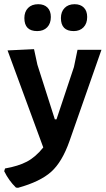

<svg xmlns="http://www.w3.org/2000/svg" viewBox="-34 -702 506 914"><path d="M148 -682Q176 -682 192 -666Q208 -650 208 -621Q208 -590 190.5 -572Q173 -554 143 -554Q82 -554 82 -616Q82 -646 99.5 -664Q117 -682 148 -682ZM321 -682Q349 -682 365 -666Q381 -650 381 -621Q381 -590 363.5 -572Q346 -554 317 -554Q256 -554 256 -616Q256 -646 273.5 -664Q291 -682 321 -682ZM128 -468 144 -394 227 -134H235L318 -383L335 -465H449L297 -31Q262 69 209.5 116Q157 163 52 192L42 191Q8 158 -14 113L-10 100Q53 89 94 67.5Q135 46 172 0L2 -462Z"/></svg>

Font: Alegreya Sans
Style: Bold
Weight: 700
Designer: Juan Pablo del Peral
Foundry: Huerta Tipografica
Version: Version 2.007